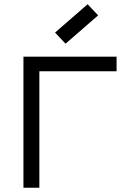

<svg xmlns="http://www.w3.org/2000/svg" viewBox="-20 -885 640 905"><path d="M90.5 0V-618H529.5V-549H113.5L165.5 -601V0ZM289 -679 239.5 -731.5 393 -865 442.5 -812.5Z"/></svg>

Font: Victor Mono Thin
Style: Regular
Weight: 100
Monospace: yes
Designer: Rune Bjørnerås
Version: Version 1.561;gftools[0.9.30]